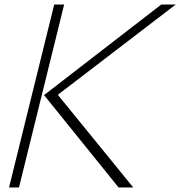

<svg xmlns="http://www.w3.org/2000/svg" viewBox="-20 -830 798 850"><path d="M570 0H505L175 -409L694 -810H758L237 -411V-409ZM64 0H20L220 -810H264Z"/></svg>

Font: TypoPRO Sinkin Sans
Style: 200 X Light Italic
Weight: 200
Italic angle: -112°
Designer: Keith Bates
Foundry: K-Type
Version: Sinkin Sans (version 1.0)  by Keith Bates   •   © 2014   www